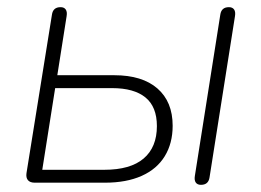

<svg xmlns="http://www.w3.org/2000/svg" viewBox="-20 -510 729 536"><path d="M54 -27 125 -469Q128 -490 149 -490Q159 -490 163.5 -483.5Q168 -477 166 -465L140 -300H299Q377 -300 419.5 -263Q462 -226 462 -159Q462 -110 440 -74Q418 -38 375.5 -19Q333 0 273 0H77Q64 0 58 -7Q52 -14 54 -27ZM418 -158Q418 -212 386 -238Q354 -264 293 -264H134L98 -36H271Q344 -36 381 -67.5Q418 -99 418 -158ZM524 -19 595 -469Q598 -490 619 -490Q629 -490 633.5 -483.5Q638 -477 636 -465L565 -15Q562 6 541 6Q531 6 526.5 -0.5Q522 -7 524 -19Z"/></svg>

Font: SN Pro Thin
Style: Italic
Weight: 200
Italic angle: -9°
Designer: Tobias Whetton
Foundry: Supernotes
Version: Version 1.003;Glyphs 3.3 (3324)